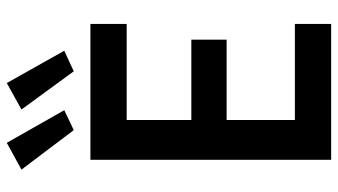

<svg xmlns="http://www.w3.org/2000/svg" viewBox="-238 -772 1010 574"><g transform="rotate(-90 267.0 -485.0)"><path d="M76.2 -719.7H482.4V-611.3H195.3V-418H435.5V-312.5H195.3V-108.4H482.4V0H76.2ZM46.9 -925.8 127 -969.7 224.6 -797.9 165 -769.5ZM226.6 -925.8 305.7 -969.7 402.3 -797.9 340.8 -769.5Z"/></g></svg>

Font: Reddit Sans Vanilla SemiBold
Style: Regular
Weight: 600
Designer: Stephen Hutchings
Foundry: Reddit
Version: Version 1.013